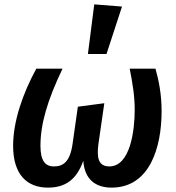

<svg xmlns="http://www.w3.org/2000/svg" viewBox="-20 -843 804 878"><path d="M411 -823 382 -596H467L538 -813ZM199 15C277 15 330 -20 361 -108C366 -24 416 15 490 15C664 15 719 -167 719 -335C719 -411 706 -476 691 -529H573C587 -460 596 -401 596 -341C596 -247 576 -82 480 -82C429 -82 422 -123 430 -184L457 -371L336 -355L312 -186C300 -100 267 -82 226 -82C187 -82 165 -108 165 -176C165 -275 196 -383 266 -529H146C84 -415 40 -289 40 -176C40 -42 106 15 199 15Z"/></svg>

Font: Fira Sans Medium
Style: Italic
Weight: 500
Italic angle: -8°
Designer: bBox Type GmbH & Carrois Corporate GbR & Edenspiekermann AG
Foundry: bBox Type GmbH & Carrois Corporate GbR & Edenspiekermann AG
Version: Version 4.301;PS 004.301;hotconv 1.0.88;makeotf.lib2.5.64775